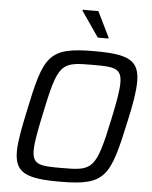

<svg xmlns="http://www.w3.org/2000/svg" viewBox="-60 -959 802 1016"><g transform="rotate(5 340.5 -450.5)"><path d="M337 -904 430 -769H486L487 -774L421 -909H338ZM296 8C542 8 561 -44 626 -343C647 -437 658 -504 658 -555C658 -669 599 -696 419 -696C172 -696 152 -647 89 -345C69 -251 56 -182 56 -132C56 -19 116 8 296 8ZM298 -65C187 -65 144 -67 144 -146C144 -187 156 -249 176 -344C233 -617 248 -623 416 -623C527 -623 570 -621 570 -541C570 -500 559 -438 539 -344C481 -71 465 -65 298 -65Z"/></g></svg>

Font: Saira UNSAM
Style: Italic
Weight: 400
Italic angle: -12°
Designer: Hector Gatti with collaboration of the Omnibus-Type team
Foundry: Omnibus-Type
Version: Version 0.072;PS 000.072;hotconv 1.0.88;makeotf.lib2.5.64775